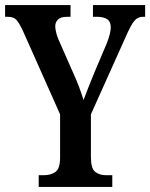

<svg xmlns="http://www.w3.org/2000/svg" viewBox="-21 -734 590 754"><path d="M131 0V-46H152Q179 -46 197 -59Q215 -72 215 -115V-285L68 -615Q54 -644 43.5 -656Q33 -668 9 -668H-1V-714H256V-668H242Q218 -668 207 -657.5Q196 -647 196 -631Q196 -620 200 -604.5Q204 -589 209 -578L269 -442Q282 -413 291 -388.5Q300 -364 307 -341Q315 -363 326 -390.5Q337 -418 350 -450L398 -563Q406 -583 410 -599.5Q414 -616 414 -626Q414 -649 400 -658.5Q386 -668 360 -668H344V-714H549V-668H540Q520 -668 506.5 -652Q493 -636 473 -590L336 -285V-118Q336 -72 353 -59Q370 -46 394 -46H420V0Z"/></svg>

Font: Noto Serif Bengali ExtraCondensed SemiBold
Style: Regular
Weight: 600
Width: 2
Designer: Juan Bruce, Universal Thirst, Indian Type Foundry and the Monotype Design Team.
Foundry: Monotype Imaging Inc.
Version: Version 2.003; ttfautohint (v1.8.4.7-5d5b)